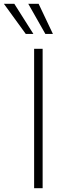

<svg xmlns="http://www.w3.org/2000/svg" viewBox="-73 -982 347 1002"><path d="M149.5 -727.3H105.1V0H149.5ZM61.4 -805H101.2L1.8 -962H-52.6ZM163.7 -805H203.1L128.6 -962H74.6Z"/></svg>

Font: Karasuma Gothic
Style: Thin
Weight: 200
Designer: Rasmus Andersson / Ryoko Ishizuka
Foundry: rsms
Version: Version 1.00